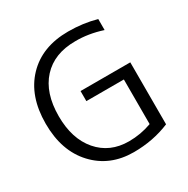

<svg xmlns="http://www.w3.org/2000/svg" viewBox="-169 -889 1025 1048"><g transform="rotate(-30 343.5 -365.0)"><path d="M293.9 -424.8H607.4V-34.2Q502 9.8 379.9 9.8Q229.5 9.8 134.8 -91.8Q40 -193.4 40 -365.2Q40 -539.1 136.2 -639.6Q232.4 -740.2 397.5 -740.2Q491.2 -740.2 574.2 -716.8V-647.5Q487.3 -675.8 404.3 -674.8Q271.5 -674.8 196.8 -593.3Q122.1 -511.7 122.1 -365.2Q122.1 -222.7 194.3 -138.7Q266.6 -54.7 386.7 -54.7Q460.9 -54.7 530.3 -80.1V-361.3H293.9Z"/></g></svg>

Font: Mgen+ 1c regular
Style: Regular
Weight: 400
Designer: [Source Han Sans]
Ryoko NISHIZUKA  (kana & ideographs); Paul D. Hunt (Latin, Greek & Cyrillic); Wenlong ZHANG  (bopomofo
Version: Version 1.059.20150602